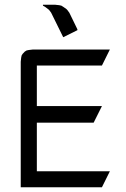

<svg xmlns="http://www.w3.org/2000/svg" viewBox="-20 -794 536 814"><path d="M67.9 0V-532.2L69.8 -549.8L71.8 -559.1L76.2 -565.9L85 -575.2L92.8 -580.1L102.1 -582L119.1 -584H445.8L412.1 -516.1H136.2V-344.2H412.1L377 -273.9H136.2V-67.9H445.8L412.1 0ZM162.1 -770V-773.9H213.9L231 -772L240.2 -770L248 -765.1L261.2 -755.9L265.1 -752L273.9 -740.2L308.1 -669.9V-666L248 -636.2L196.8 -740.2L188 -752L183.1 -755.9L170.9 -765.1Z"/></svg>

Font: Petahja
Style: Regular
Weight: 400
Designer: T. Christopher White
Version: Version 1.1